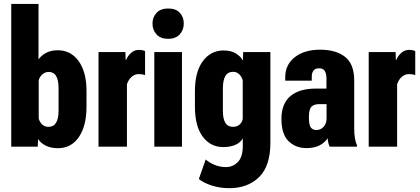

<svg xmlns="http://www.w3.org/2000/svg" viewBox="-20 -751 2151 983"><path d="M37.6 0H173.3L174.8 -38.1H175.8Q189 -17.6 215.3 -4.9Q241.7 7.8 275.9 7.8Q344.7 7.8 383.8 -49.3Q422.9 -106.4 422.9 -204.6V-285.2Q422.9 -382.3 382.8 -438Q342.8 -493.7 275.9 -493.7Q240.7 -493.7 215.8 -480.2Q190.9 -466.8 177.2 -446.8V-731H37.6ZM178.2 -143.6V-339.8Q182.1 -356.4 196.5 -369.6Q210.9 -382.8 229.5 -382.8Q254.9 -382.8 267.3 -362.1Q279.8 -341.3 279.8 -298.3V-184.6Q279.8 -143.6 267.1 -122.6Q254.4 -101.6 228.5 -101.6Q208.5 -101.6 196 -113.5Q183.6 -125.5 178.2 -143.6Z M484.4 0H629.9V-319.8Q638.2 -344.2 654.3 -357.9Q670.4 -371.6 689.5 -371.6Q700.2 -371.6 707.8 -370.4Q715.3 -369.1 722.7 -366.2V-489.3Q717.3 -492.2 709.2 -493.9Q701.2 -495.6 691.4 -495.6Q668.9 -495.6 651.9 -481Q634.8 -466.3 625 -443.4H623.5L622.1 -484.4H484.4Z M770 0H911.6V-484.4H770ZM760.7 -630.4Q760.7 -597.7 781.2 -575Q801.8 -552.2 840.3 -552.2Q879.4 -552.2 900.1 -575Q920.9 -597.7 920.9 -630.4Q920.9 -663.6 900.6 -685.5Q880.4 -707.5 841.3 -707.5Q802.2 -707.5 781.5 -685.3Q760.7 -663.1 760.7 -630.4Z M998 165.5Q1022.5 185.5 1064.5 199Q1106.4 212.4 1153.8 212.4Q1248.5 212.4 1306.4 155.8Q1364.3 99.1 1364.3 -20V-484.4H1225.1L1223.6 -442.4H1222.2Q1214.4 -460 1189.2 -476.3Q1164.1 -492.7 1124.5 -492.7Q1059.1 -492.7 1018.6 -438Q978 -383.3 978 -284.7V-204.6Q978 -105 1017.8 -51.5Q1057.6 2 1123 2Q1158.7 2 1184.6 -9.3Q1210.4 -20.5 1223.1 -42V-4.9Q1223.1 53.2 1197.5 78.9Q1171.9 104.5 1136.7 104.5Q1106 104.5 1077.9 92.8Q1049.8 81.1 1033.2 65.4ZM1121.1 -183.6V-297.4Q1121.1 -340.3 1133.8 -361.8Q1146.5 -383.3 1173.8 -383.3Q1192.4 -383.3 1205.3 -370.1Q1218.3 -356.9 1222.7 -339.8V-141.6Q1219.7 -125 1206.5 -113.3Q1193.4 -101.6 1172.9 -101.6Q1146.5 -101.6 1133.8 -122.1Q1121.1 -142.6 1121.1 -183.6Z M1420.9 -142.1Q1420.9 -63.5 1457.5 -28.1Q1494.1 7.3 1548.8 7.3Q1590.3 7.3 1617.7 -7.6Q1645 -22.5 1657.2 -43.5Q1658.2 -31.7 1661.1 -19.5Q1664.1 -7.3 1668 0H1807.6V-7.3Q1800.8 -22.5 1797.1 -43.7Q1793.5 -64.9 1793.5 -91.3V-338.4Q1793.5 -423.3 1746.6 -460Q1699.7 -496.6 1619.6 -496.6Q1538.6 -496.6 1489.5 -458.3Q1440.4 -419.9 1440.4 -356.4V-337.9H1576.2V-359.9Q1576.2 -377.9 1585 -389.6Q1593.8 -401.4 1613.8 -401.4Q1634.3 -401.4 1642.8 -387.7Q1651.4 -374 1651.4 -349.1V-297.4H1596.2Q1511.7 -297.4 1466.3 -258.5Q1420.9 -219.7 1420.9 -142.1ZM1561.5 -150.4Q1561.5 -191.9 1574.7 -204.8Q1587.9 -217.8 1613.8 -217.8H1651.9V-144.5Q1651.9 -117.7 1636.7 -101.6Q1621.6 -85.4 1600.6 -85.4Q1580.6 -85.4 1571 -98.6Q1561.5 -111.8 1561.5 -150.4Z M1867.7 0H2013.2V-319.8Q2021.5 -344.2 2037.6 -357.9Q2053.7 -371.6 2072.8 -371.6Q2083.5 -371.6 2091.1 -370.4Q2098.6 -369.1 2106 -366.2V-489.3Q2100.6 -492.2 2092.5 -493.9Q2084.5 -495.6 2074.7 -495.6Q2052.2 -495.6 2035.2 -481Q2018.1 -466.3 2008.3 -443.4H2006.8L2005.4 -484.4H1867.7Z"/></svg>

Font: Roboto Flex
Style: wght 700 wdth 25 opsz 34 GRAD 0.00 slnt 0.00 XTRA 468 XOPQ 96 YOPQ 79 YTLC 514 YTUC 712 YTAS 750 YTDE -203.00 YTFI 738
Weight: 700
Width: 1
Designer: Berlow after Robertson
Foundry: Google
Version: Version 3.100